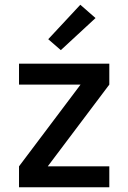

<svg xmlns="http://www.w3.org/2000/svg" viewBox="-20 -788 540 808"><path d="M60 0V-88L319 -432H60V-520H440V-432L181 -88H440V0ZM236 -577 183 -623 318 -768 382 -712Z"/></svg>

Font: Iosevka SS04 Semibold
Style: Regular
Weight: 600
Monospace: yes
Designer: Belleve Invis
Foundry: Belleve Invis
Version: Version 19.0.0; ttfautohint (v1.8.4)